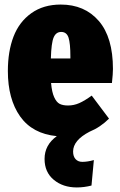

<svg xmlns="http://www.w3.org/2000/svg" viewBox="-20 -574 520 835"><path d="M471.2 -273.9Q471.2 -253.4 466.8 -212.9H202.1Q205.6 -173.3 215.6 -151.4Q225.6 -129.4 239.5 -122.3Q253.4 -115.2 275.9 -115.2Q301.3 -115.2 325 -125.7Q348.6 -136.2 378.9 -158.2L454.1 -58.1Q416.5 -20.5 369.1 -1Q297.9 36.1 297.9 85Q297.9 106.4 308.8 118.2Q319.8 129.9 337.9 129.9Q360.8 129.9 388.2 122.1L377.9 232.9Q345.7 241.2 314 241.2Q253.9 241.2 213.9 208Q173.8 174.8 173.8 117.2Q173.8 56.2 227.1 18.1Q121.1 7.8 67.6 -67.6Q14.2 -143.1 14.2 -265.1Q14.2 -350.6 38.8 -414.8Q63.5 -479 116.2 -516.6Q168.9 -554.2 244.1 -554.2Q348.1 -554.2 409.7 -482.9Q471.2 -411.6 471.2 -273.9ZM286.1 -319.8V-328.1Q286.1 -385.3 278.1 -410.2Q270 -435.1 246.1 -435.1Q223.6 -435.1 213.4 -411.4Q203.1 -387.7 201.2 -319.8Z"/></svg>

Font: Fira Sans Compressed Heavy
Style: Regular
Weight: 900
Width: 1
Designer: Carrois Corporate & Edenspiekermann AG
Foundry: Carrois Corporate GbR & Edenspiekermann AG
Version: Version 4.203;PS 004.203;hotconv 1.0.88;makeotf.lib2.5.64775